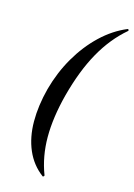

<svg xmlns="http://www.w3.org/2000/svg" viewBox="-159 -787 674 965"><g transform="rotate(20 178.0 -304.5)"><path d="M201 117Q141 80 107 17Q73 -46 65.5 -128Q58 -210 74 -304Q91 -398 129.5 -480Q168 -562 224 -625.5Q280 -689 349 -725Q352 -727 354.5 -723Q357 -719 355 -717Q284 -645 238.5 -544Q193 -443 169 -304Q148 -179 157 -78Q166 23 208 109Q209 111 206 114.5Q203 118 201 117Z"/></g></svg>

Font: Cormorant SemiBold
Style: Italic
Weight: 600
Italic angle: -10°
Designer: Christian Thalmann (Catharsis Fonts)
Foundry: Catharsis Fonts
Version: Version 4.000